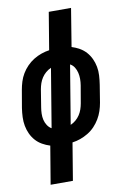

<svg xmlns="http://www.w3.org/2000/svg" viewBox="-102 -794 704 1069"><g transform="rotate(-10 250.0 -260.0)"><path d="M95 215 131 0Q108 -7 87 -19Q66 -31 50.5 -48.5Q35 -66 25 -87.5Q15 -109 10.5 -133Q6 -157 7 -182.5Q8 -208 12 -234L29 -333Q33 -356 40 -378.5Q47 -401 59.5 -422Q72 -443 89.5 -461Q107 -479 128 -492Q149 -505 172 -513Q195 -521 217 -524L252 -735H378L343 -520Q366 -513 387 -501Q408 -489 423.5 -471.5Q439 -454 449 -432.5Q459 -411 463.5 -387Q468 -363 466.5 -337.5Q465 -312 461 -286L445 -187Q441 -164 433.5 -141.5Q426 -119 413.5 -98Q401 -77 384 -59Q367 -41 345.5 -28Q324 -15 301.5 -7Q279 1 256 4L221 215ZM155 -94 210 -426Q194 -419 180.5 -407.5Q167 -396 157.5 -381.5Q148 -367 142.5 -351Q137 -335 134 -318L118 -219Q115 -201 114.5 -183Q114 -165 118 -148Q122 -131 131.5 -116.5Q141 -102 155 -94ZM263 -94Q279 -101 292.5 -112.5Q306 -124 315.5 -138.5Q325 -153 330.5 -169Q336 -185 339 -202L356 -301Q359 -319 359 -337Q359 -355 355 -372Q351 -389 342 -403.5Q333 -418 318 -426Z"/></g></svg>

Font: Iosevka Curly Extrabold
Style: Italic
Weight: 800
Italic angle: -9°
Monospace: yes
Designer: Belleve Invis
Foundry: Belleve Invis
Version: Version 22.1.2; ttfautohint (v1.8.4)